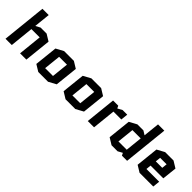

<svg xmlns="http://www.w3.org/2000/svg" viewBox="206 -1844 2962 2962"><g transform="rotate(45 1687.0 -362.5)"><path d="M212 0H75L151 -730H288L260 -464L336 -505H467L576 -438L530 0H393L433 -388H252Z M1131 -62 1008 5H795L686 -62L726 -438L849 -505H1062L1171 -438ZM857 -388 828 -112H999L1028 -388Z M1726 -62 1603 5H1390L1281 -62L1321 -438L1444 -505H1657L1766 -438ZM1452 -388 1423 -112H1594L1623 -388Z M2219 -383H2047L2007 0H1870L1922 -500H2035L2055 -459L2130 -500H2231Z M2448 -505H2579L2645 -464L2673 -730H2810L2733 5H2620L2600 -36L2525 5H2394L2285 -62L2325 -438ZM2608 -112 2637 -388H2456L2427 -112Z M3311 -117 3299 0H3000L2891 -67L2930 -438L3053 -505H3236L3345 -438L3319 -199H3041L3033 -117ZM3061 -388 3052 -302H3193L3202 -388Z"/></g></svg>

Font: Quantico
Style: Bold Italic
Weight: 700
Italic angle: -12°
Designer: Matt Desmond
Foundry: MADtype
Version: Version 2.002